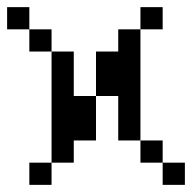

<svg xmlns="http://www.w3.org/2000/svg" viewBox="-20 -520 540 540"><path d="M500 0V-62.5H437.5V0ZM437.5 -437.5V-500H375V-437.5H312.5V-375H250Q250 -375 250 -250H187.5Q187.5 -250 187.5 -375H125V-62.5H62.5V0H125V-62.5H187.5V-125H250Q250 -125 250 -250H312.5Q312.5 -250 312.5 -125H375V-62.5H437.5V-125H375V-437.5ZM125 -375V-437.5H62.5V-375ZM62.5 -437.5V-500H0V-437.5Z"/></svg>

Font: Unifont
Style: Regular
Weight: 500
Version: Version 15.1.04